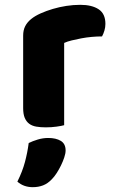

<svg xmlns="http://www.w3.org/2000/svg" viewBox="-20 -520 475 796"><path d="M246 -1Q236 2 214.5 5Q193 8 170 8Q148 8 130.5 5Q113 2 101 -7Q89 -16 82.5 -31.5Q76 -47 76 -72V-372Q76 -395 84.5 -411.5Q93 -428 109 -441Q125 -454 148.5 -464.5Q172 -475 199 -483Q226 -491 255 -495.5Q284 -500 313 -500Q361 -500 389 -481.5Q417 -463 417 -421Q417 -407 413 -393.5Q409 -380 403 -369Q382 -369 360 -367Q338 -365 317 -361Q296 -357 277.5 -352.5Q259 -348 246 -342ZM195 223Q178 241 158.5 248.5Q139 256 116 256Q78 256 52 233Q73 191 83.5 151.5Q94 112 99 73Q115 65 136.5 58.5Q158 52 180 52Q212 52 232 64Q252 76 252 104Q252 116 246.5 132.5Q241 149 233 165.5Q225 182 215 197.5Q205 213 195 223Z"/></svg>

Font: Baloo Thambi
Style: Regular
Weight: 400
Designer: Aadarsh Rajan and Ek Type
Foundry: Ek Type
Version: Version 1.100;PS 1.000;hotconv 1.0.88;makeotf.lib2.5.647800;